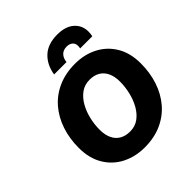

<svg xmlns="http://www.w3.org/2000/svg" viewBox="-235 -1035 1202 1202"><g transform="rotate(-45 366.0 -434.0)"><path d="M354.2 10Q271.8 10 204.8 -24.1Q137.8 -58.2 98.8 -123.5Q59.8 -188.8 59.8 -280.6Q59.8 -363 83.6 -433.9Q107.4 -504.8 152.9 -557.8Q198.4 -610.8 264.9 -640.4Q331.4 -670 415.8 -670Q498.8 -670 565.1 -635.7Q631.4 -601.4 670.2 -536.6Q709 -471.8 709 -379.4Q709 -297.4 685.4 -226.5Q661.8 -155.6 616.3 -102.4Q570.8 -49.2 504.7 -19.6Q438.6 10 354.2 10ZM360.2 -125.4Q404.6 -125.4 437.3 -149.3Q470 -173.2 492.1 -212.6Q514.2 -252 525.2 -298.9Q536.2 -345.8 536.2 -391.2Q536.2 -437.4 521.1 -469.3Q506 -501.2 477.9 -517.9Q449.8 -534.6 409.4 -534.6Q365 -534.6 332.1 -510.7Q299.2 -486.8 276.9 -447.6Q254.6 -408.4 243.6 -361.5Q232.6 -314.6 232.6 -268.8Q232.6 -223.2 247.7 -191Q262.8 -158.8 291.4 -142.1Q320 -125.4 360.2 -125.4ZM276 -714.8Q287.6 -789 335.1 -833.4Q382.6 -877.8 466.2 -877.8Q538.6 -877.8 578.4 -842.7Q618.2 -807.6 618.2 -751.8Q618.2 -743 617.1 -733.8Q616 -724.6 614 -714.8H506.2Q507.8 -720.4 508.3 -725.5Q508.8 -730.6 508.8 -735.2Q508.8 -758.6 493.4 -770.8Q478 -783 455.6 -783Q424.6 -783 406.9 -765Q389.2 -747 385.4 -714.8Z"/></g></svg>

Font: Work Sans
Style: Italic
Weight: 400
Italic angle: -13°
Designer: Wei Huang
Foundry: Wei Huang
Version: Version 2.012